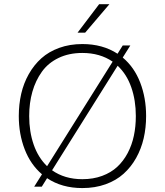

<svg xmlns="http://www.w3.org/2000/svg" viewBox="-20 -912 806 938"><path d="M514.6 -891.6 396 -752.4H358.9L464.4 -891.6ZM579.6 -630.9Q636.2 -583.5 665 -508.5Q693.8 -433.6 693.8 -345.2Q693.8 -288.1 681.9 -236.3Q669.9 -184.6 645 -140.1Q620.1 -95.7 583.7 -63Q547.4 -30.3 495.8 -11.7Q444.3 6.8 382.3 6.8Q282.2 6.8 210 -41.5L184.1 0H147L185.1 -60.5Q129.4 -107.9 100.6 -182.6Q71.8 -257.3 71.8 -345.2Q71.8 -402.3 83.7 -454.1Q95.7 -505.9 120.8 -550.3Q146 -594.7 182.1 -627.2Q218.3 -659.7 269.5 -678.2Q320.8 -696.8 382.3 -696.8Q481.9 -696.8 554.2 -649.4L579.6 -689.9H616.7ZM122.6 -345.2Q122.6 -269 144.5 -205.6Q166.5 -142.1 210 -100.1L530.3 -610.8Q468.3 -653.3 382.3 -653.3Q316.9 -653.3 266.1 -628.9Q215.3 -604.5 184.6 -561.5Q153.8 -518.6 138.2 -463.9Q122.6 -409.2 122.6 -345.2ZM382.3 -36.6Q435.5 -36.6 479 -52.7Q522.5 -68.8 552.7 -96.9Q583 -125 603.8 -164.3Q624.5 -203.6 634 -248.8Q643.6 -293.9 643.6 -345.2Q643.6 -421.9 621.3 -485.6Q599.1 -549.3 554.7 -590.8L234.4 -80.1Q295.9 -36.6 382.3 -36.6Z"/></svg>

Font: HK Grotesk Light Legacy
Style: Regular
Weight: 300
Designer: Alfredo Marco Pradil
Foundry: Hanken Design Co.
Version: Version 2.022;PS 002.022;hotconv 1.0.88;makeotf.lib2.5.64775